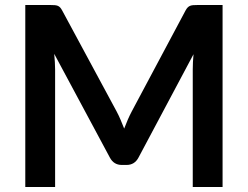

<svg xmlns="http://www.w3.org/2000/svg" viewBox="-20 -743 985 763"><path d="M864.5 -723V0H746V-467Q746 -495 749 -527.5L530.5 -117Q515 -87.5 483 -87.5H464Q432 -87.5 416.5 -117L195.5 -529Q197 -512.5 198 -496.5Q199 -480.5 199 -467V0H80.5V-723H182Q191 -723 197.5 -722.5Q204 -722 209.2 -720Q214.5 -718 218.8 -713.5Q223 -709 227 -701.5L443.5 -300Q452 -284 459.2 -267Q466.5 -250 473.5 -232Q480.5 -250.5 488 -267.8Q495.5 -285 504 -301L717.5 -701.5Q721.5 -709 726 -713.5Q730.5 -718 735.8 -720Q741 -722 747.5 -722.5Q754 -723 763 -723Z"/></svg>

Font: Lato 2
Style: Bold
Weight: 700
Designer: Lukasz Dziedzic with Adam Twardoch and Botio Nikoltchev
Foundry: tyPoland Lukasz Dziedzic
Version: Version 2.015; 2015-08-06; http://www.latofonts.com/